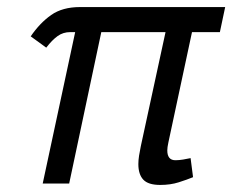

<svg xmlns="http://www.w3.org/2000/svg" viewBox="-20 -520 672 544"><path d="M457 -116Q454 -102 454 -94Q454 -66 477 -66Q487 -66 499 -68Q511 -70 520 -72L527 -18Q510 -11 486.5 -3.5Q463 4 434 4Q400 4 386 -11Q372 -26 372 -55Q372 -66 374 -79Q376 -92 379 -106L449 -429H267L176 0H101L193 -429H179Q159 -429 143.5 -418Q128 -407 111 -385L67 -417Q93 -455 125 -477.5Q157 -500 207 -500H618L603 -429H524Z"/></svg>

Font: PT Sans
Style: Italic
Weight: 400
Italic angle: -12°
Designer: A.Korolkova, O.Umpeleva, V.Yefimov
Foundry: ParaType Ltd
Version: Version 2.003W OFL